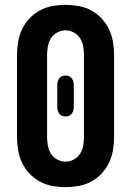

<svg xmlns="http://www.w3.org/2000/svg" viewBox="-20 -763 540 791"><path d="M250 8Q223 8 195.5 3Q168 -2 144 -15Q120 -28 101 -48.5Q82 -69 70.5 -93.5Q59 -118 54.5 -145.5Q50 -173 50 -200V-535Q50 -562 54.5 -589.5Q59 -617 70.5 -641.5Q82 -666 101 -686.5Q120 -707 144 -720Q168 -733 195.5 -738Q223 -743 250 -743Q277 -743 304.5 -738Q332 -733 356 -720Q380 -707 399 -686.5Q418 -666 429.5 -641.5Q441 -617 445.5 -589.5Q450 -562 450 -535V-200Q450 -173 445.5 -145.5Q441 -118 429.5 -93.5Q418 -69 399 -48.5Q380 -28 356 -15Q332 -2 304.5 3Q277 8 250 8ZM250 -97Q268 -97 284.5 -106Q301 -115 310.5 -130.5Q320 -146 323 -164Q326 -182 326 -200V-535Q326 -553 323 -571Q320 -589 310.5 -604.5Q301 -620 284.5 -629Q268 -638 250 -638Q232 -638 215.5 -629Q199 -620 189.5 -604.5Q180 -589 177 -571Q174 -553 174 -535V-200Q174 -182 177 -164Q180 -146 189.5 -130.5Q199 -115 215.5 -106Q232 -97 250 -97ZM250 -283Q242 -283 235 -286Q228 -289 223.5 -295.5Q219 -302 217.5 -309.5Q216 -317 216 -325V-410Q216 -418 217.5 -425.5Q219 -433 223.5 -439.5Q228 -446 235 -449Q242 -452 250 -452Q258 -452 265 -449Q272 -446 276.5 -439.5Q281 -433 282.5 -425.5Q284 -418 284 -410V-325Q284 -317 282.5 -309.5Q281 -302 276.5 -295.5Q272 -289 265 -286Q258 -283 250 -283Z"/></svg>

Font: Iosevka SS18 Extrabold
Style: Regular
Weight: 800
Monospace: yes
Designer: Belleve Invis
Foundry: Belleve Invis
Version: Version 25.1.1; ttfautohint (v1.8.4)